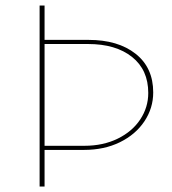

<svg xmlns="http://www.w3.org/2000/svg" viewBox="-20 -678 627 698"><path d="M537 -342Q537 -285 505 -237Q473 -189 416 -161Q359 -133 285 -133H142V0H124V-658H142V-533H302Q409 -533 473 -482.5Q537 -432 537 -342ZM519 -340Q519 -424 460 -471Q401 -518 300 -518H142V-148H287Q355 -148 408 -174Q461 -200 490 -244Q519 -288 519 -340Z"/></svg>

Font: Ysabeau Infant Thin
Style: Regular
Weight: 200
Designer: Christian Thalmann (Catharsis Fonts)
Version: Version 0.003